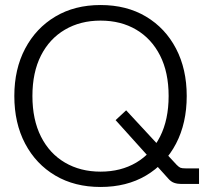

<svg xmlns="http://www.w3.org/2000/svg" viewBox="-20 -732 829 764"><path d="M380 12Q277 12 200 -33.5Q123 -79 80 -160.5Q37 -242 37 -350Q37 -457 80 -538.5Q123 -620 200 -666Q277 -712 380 -712Q484 -712 561 -666Q638 -620 680.5 -538.5Q723 -457 723 -350Q723 -242 680.5 -160.5Q638 -79 561 -33.5Q484 12 380 12ZM380 -49Q461 -49 522 -85Q583 -121 617 -188.5Q651 -256 651 -350Q651 -444 617 -511Q583 -578 522 -614Q461 -650 380 -650Q300 -650 238.5 -614Q177 -578 143 -511Q109 -444 109 -350Q109 -256 143 -188.5Q177 -121 238.5 -85Q300 -49 380 -49ZM701 0Q686 0 673 -4.5Q660 -9 649 -22L440 -254L482 -293L683 -76Q692 -67 698 -64.5Q704 -62 719 -62H772V0Z"/></svg>

Font: Host Grotesk Light Light
Style: Regular
Weight: 300
Version: Version 1.003